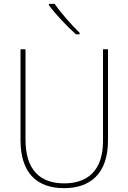

<svg xmlns="http://www.w3.org/2000/svg" viewBox="-20 -971 669 1001"><path d="M265 -951H235V-944C269 -897 329 -834 376 -792H395V-800C352 -842 297 -904 265 -951ZM543 -239V-714H517V-236C517 -81 436 -15 315 -15C187 -15 113 -87 113 -243V-714H87V-240C87 -73 169 10 314 10C447 10 543 -62 543 -239Z"/></svg>

Font: Noto Sans Thai Looped SemiCondensed Thin
Style: Regular
Weight: 100
Width: 4
Designer: Sasikarn Vongin, Ben Mitchell
Foundry: The Fontpad Ltd
Version: Version 1.001